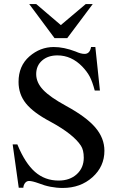

<svg xmlns="http://www.w3.org/2000/svg" viewBox="-20 -906 596 940"><path d="M446.8 -675.8 469.2 -462.9H443.8Q432.1 -506.8 419.2 -531.2Q406.2 -555.7 382.8 -580.1Q329.6 -634.8 261.2 -634.8Q214.8 -634.8 186 -609.6Q157.2 -584.5 157.2 -543Q157.2 -502 191.2 -466.1Q225.1 -430.2 304.2 -387.2Q402.8 -333.5 447 -281.5Q491.2 -229.5 491.2 -168Q491.2 -90.8 432.6 -38.3Q374 14.2 287.1 14.2Q226.6 14.2 168.9 -8.8Q137.7 -20 122.1 -20Q110.8 -20 103 -10.5Q95.2 -1 94.2 13.2H71.8L42 -199.2H64.9Q102.5 -107.4 151.1 -64.7Q199.7 -22 267.1 -22Q321.8 -22 356 -53.2Q390.1 -84.5 390.1 -133.8Q390.1 -171.9 376 -192.9Q339.4 -249 227.1 -310.1Q143.1 -354.5 106.9 -399.7Q70.8 -444.8 70.8 -504.9Q70.8 -583.5 124 -629.9Q176.8 -675.8 243.2 -675.8Q292.5 -675.8 350.1 -653.8Q376 -642.1 394 -642.1Q419.9 -642.1 425.8 -675.8ZM434.1 -886.2 309.1 -719.2H247.1L123 -886.2H157.2L277.8 -783.2L399.9 -886.2Z"/></svg>

Font: Accordance
Style: Regular
Weight: 400
Version: Version 1.1 (build May 11, 2018) Miklal Software Solutions, 